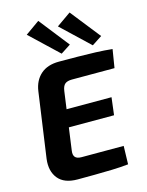

<svg xmlns="http://www.w3.org/2000/svg" viewBox="-138 -1039 862 1125"><g transform="rotate(-15 292.5 -476.5)"><path d="M262 -693Q318 -693 374.5 -692.5Q431 -692 485 -690Q539 -688 585 -683L567 -572H309Q280 -572 266 -560Q252 -548 248 -518L200 -170Q196 -144 207 -131Q218 -118 246 -118H501L498 -7Q452 -2 399.5 -0.5Q347 1 293.5 1.5Q240 2 190 2Q109 2 72.5 -43Q36 -88 45 -161L101 -557Q110 -620 151 -656.5Q192 -693 262 -693ZM99 -412H506L493 -306H83ZM397 -955 540 -774 479 -734 310 -894ZM207 -955 350 -773 290 -734 121 -894Z"/></g></svg>

Font: Exo 2
Style: Bold Italic
Weight: 700
Italic angle: -8°
Designer: Natanael Gama
Foundry: Natanael Gama
Version: Version 2.010